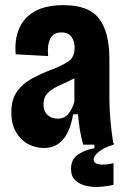

<svg xmlns="http://www.w3.org/2000/svg" viewBox="-20 -562 494 746"><path d="M151 13Q118 13 89 -2.5Q60 -18 42 -49Q24 -80 24 -126Q24 -176 46.5 -207Q69 -238 104.5 -257Q140 -276 179 -291Q219 -306 244.5 -322.5Q270 -339 270 -377Q270 -401 258 -418.5Q246 -436 219 -436Q187 -436 175 -411Q163 -386 167 -344L41 -351Q36 -406 53.5 -449Q71 -492 113.5 -517Q156 -542 227 -542Q326 -542 365.5 -489Q405 -436 405 -334V-183Q405 -157 407 -123.5Q409 -90 413 -57Q417 -24 421 0H303Q294 -33 290 -60Q286 -87 283 -118H264Q242 13 151 13ZM203 -101Q231 -101 246 -120Q261 -139 269 -167V-258Q243 -244 215 -232Q187 -220 168 -203Q149 -186 149 -156Q149 -130 164.5 -115.5Q180 -101 203 -101ZM421 156Q397 162 368.5 164Q340 166 314.5 160Q289 154 272.5 138.5Q256 123 256 94Q256 56 284.5 37.5Q313 19 347 14V-6H422V0Q387 10 365.5 26.5Q344 43 344 58Q344 71 359 75Q374 79 392 77Q410 75 421 72Z"/></svg>

Font: Bricolage Grotesque 12pt Condensed Bricolage Grotesque 10pt Condensed Regular
Style: Bold
Weight: 700
Width: 3
Designer: Mathieu Triay
Foundry: Atelier Triay
Version: Version 1.001; ttfautohint (v1.8.4.7-5d5b);gftools[0.9.33.de